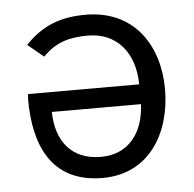

<svg xmlns="http://www.w3.org/2000/svg" viewBox="-42 -537 590 585"><g transform="rotate(-5 252.5 -244.0)"><path d="M249.5 5.9C393.1 5.9 461.9 -115.2 461.9 -247.1C461.9 -380.4 389.2 -494.1 240.2 -494.1C165 -494.1 107.9 -473.6 55.2 -418L104 -377.9C143.1 -418.9 186 -430.2 242.2 -430.2C328.6 -430.2 383.8 -367.2 384.8 -268.6H44.9C44.9 -264.6 43.5 -259.3 43.5 -252.4C43.5 -116.7 89.8 5.9 249.5 5.9ZM249.5 -58.6C157.7 -58.6 113.3 -121.6 112.3 -208H384.8C381.8 -127.4 339.4 -58.6 249.5 -58.6Z"/></g></svg>

Font: HK Grotesk
Style: Regular
Weight: 400
Designer: Alfredo Marco Pradil and Stefan Peev
Foundry: Hanken Design Co.
Version: Version 1.045;PS 001.045;hotconv 1.0.88;makeotf.lib2.5.64775